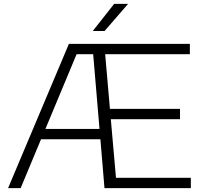

<svg xmlns="http://www.w3.org/2000/svg" viewBox="-20 -965 1052 985"><path d="M21.5 0 333.5 -740H954V-687H519.5L544 -406.5H903.5V-353.5H548.5L575 -53H959V0H516L495 -250.5H190.5L86 0ZM373 -687 213 -303.5H490.5L458 -687ZM456 -806 565.5 -945H637L516.5 -806Z"/></svg>

Font: Encode Sans Expanded Expanded Light
Style: Regular
Weight: 300
Width: 7
Designer: Multiple Designers
Foundry: Impallari Type
Version: Version 3.000; ttfautohint (v1.8.3) -l 8 -r 50 -G 200 -x 14 